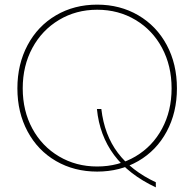

<svg xmlns="http://www.w3.org/2000/svg" viewBox="-20 -730 838 828"><path d="M398 -260H417Q430 -148 488.5 -70.5Q547 7 652 56V78Q535 23 472 -61.5Q409 -146 398 -260ZM55 -349Q55 -453 99 -535.5Q143 -618 221.5 -664Q300 -710 399 -710Q498 -710 576.5 -664Q655 -618 699 -536Q743 -454 743 -349Q743 -245 699 -163Q655 -81 576.5 -35.5Q498 10 399 10Q300 10 221.5 -35.5Q143 -81 99 -163Q55 -245 55 -349ZM720 -349Q720 -446 679 -523Q638 -600 564.5 -644Q491 -688 399 -688Q308 -688 234.5 -644Q161 -600 119.5 -523Q78 -446 78 -349Q78 -252 119.5 -175.5Q161 -99 234.5 -55.5Q308 -12 399 -12Q491 -12 564.5 -55.5Q638 -99 679 -175.5Q720 -252 720 -349Z"/></svg>

Font: Easer Grotesk Variable
Style: Regular
Weight: 400
Designer: Boardeaser, Bonnie Shaver-Troup, Thomas Jockin
Foundry: Lexend
Version: Version 1.001;Glyphs 3.1.2 (3151)